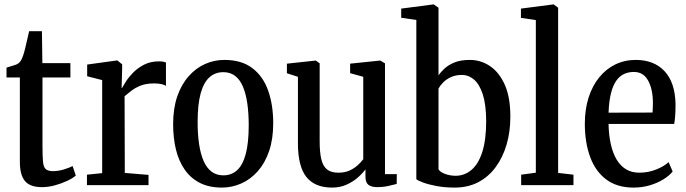

<svg xmlns="http://www.w3.org/2000/svg" viewBox="-20 -839 3110 870"><path d="M170 9Q116 9 93 -18.8Q70 -46.5 70 -105.5V-488H9.5V-532.5Q19 -536 29.5 -538.8Q40 -541.5 49 -544.8Q58 -548 62.5 -551.5Q68 -555.5 71.8 -560.5Q75.5 -565.5 78.8 -572.5Q82 -579.5 85 -588Q89.5 -600.5 94.5 -622Q99.5 -643.5 104.5 -664.8Q109.5 -686 112 -697.5H170L172 -553H299V-488H172.5V-178.5Q172.5 -131.5 174.8 -106.8Q177 -82 187.2 -72.8Q197.5 -63.5 221 -63.5Q244 -63.5 269.5 -71.2Q295 -79 309 -86.5L323.5 -43.5Q310 -31.5 284.5 -19.5Q259 -7.5 228.8 0.8Q198.5 9 170 9Z M374 0V-47.5L443 -54.5V-476L375 -493.5V-546.5L509 -565H512L533.5 -547.5V-528.5L531 -440.5H533Q537.5 -449 549.8 -468.5Q562 -488 582.5 -509.2Q603 -530.5 632.5 -545.8Q662 -561 700.5 -561Q711.5 -561 719.2 -559.5Q727 -558 732 -556V-449.5Q727 -454 713 -457.5Q699 -461 679.5 -461Q642 -461 617 -451Q592 -441 575 -427.5Q558 -414 544.5 -403L545.5 -55.5L653 -46.5V0Z M764.5 -277Q764.5 -348 783.2 -402.2Q802 -456.5 834.8 -493.5Q867.5 -530.5 909.2 -549Q951 -567.5 996.5 -567.5Q1074.5 -567.5 1123.2 -530.5Q1172 -493.5 1195 -428.8Q1218 -364 1218 -280.5Q1218 -208.5 1199.2 -154Q1180.5 -99.5 1147.8 -62.8Q1115 -26 1073 -7.5Q1031 11 985.5 11Q927.5 11 885.8 -10.2Q844 -31.5 817 -70.2Q790 -109 777.2 -161.5Q764.5 -214 764.5 -277ZM992 -44.5Q1029 -44.5 1054.5 -67.8Q1080 -91 1093.5 -141.2Q1107 -191.5 1107 -271Q1107 -325 1100.8 -369.2Q1094.5 -413.5 1081.2 -445.5Q1068 -477.5 1045.8 -494.8Q1023.5 -512 992 -512Q955 -512 929 -488.8Q903 -465.5 889.2 -415.8Q875.5 -366 875.5 -285.5Q875.5 -231 882 -186.8Q888.5 -142.5 902.2 -110.5Q916 -78.5 938.2 -61.5Q960.5 -44.5 992 -44.5Z M1690 9Q1663.5 9 1649.8 -1.2Q1636 -11.5 1636 -38V-71.5Q1621.5 -52 1599.8 -33.2Q1578 -14.5 1549.2 -1.8Q1520.5 11 1485 11Q1406.5 11 1368.2 -37.2Q1330 -85.5 1330 -190V-491L1280 -507V-550.5L1409.5 -564.5H1411L1428.5 -552V-197.5Q1428.5 -148.5 1436 -117.2Q1443.5 -86 1462 -71.2Q1480.5 -56.5 1513.5 -56.5Q1542.5 -56.5 1563.8 -66.2Q1585 -76 1600.5 -90Q1616 -104 1626 -117.5V-491L1566.5 -507.5V-550.5L1701 -564.5H1703.5L1724.5 -552V-50H1778L1777.5 -5.5Q1762 -1.5 1738.8 3.8Q1715.5 9 1690 9Z M1798 -758.5V-800L1943.5 -819H1945.5L1967 -804V-498Q1976.5 -511.5 1993.5 -527.8Q2010.5 -544 2038.8 -555.8Q2067 -567.5 2109 -567.5Q2159 -567.5 2200.8 -539.2Q2242.5 -511 2267.8 -453.8Q2293 -396.5 2292.5 -308.5Q2292.5 -242 2275.5 -184Q2258.5 -126 2226.2 -82Q2194 -38 2147.2 -13.5Q2100.5 11 2040 11Q1995.5 11 1958.2 4Q1921 -3 1896.5 -12.2Q1872 -21.5 1866.5 -27V-748.5ZM2074 -499.5Q2045 -499.5 2023.8 -489.8Q2002.5 -480 1988.5 -465.8Q1974.5 -451.5 1967 -438V-72Q1973.5 -59.5 1996.5 -51Q2019.5 -42.5 2045.5 -42.5Q2085.5 -43 2116.8 -69.5Q2148 -96 2165.5 -150.8Q2183 -205.5 2183 -291.5Q2182.5 -366 2167.5 -411.8Q2152.5 -457.5 2127.8 -478.5Q2103 -499.5 2074 -499.5Z M2408 -56.5V-748L2340.5 -758V-800L2486.5 -819H2489L2509 -804V-55.5L2578.5 -47.5V0H2341.5V-47.5Z M2850.5 11Q2776 11 2727 -25.8Q2678 -62.5 2654 -128Q2630 -193.5 2630 -278Q2630 -343.5 2647 -396.8Q2664 -450 2695 -488.2Q2726 -526.5 2768.2 -547Q2810.5 -567.5 2860.5 -567.5Q2943 -567.5 2990.8 -517Q3038.5 -466.5 3041 -369Q3041 -336.5 3039.5 -315.5Q3038 -294.5 3035 -277.5H2737.5Q2738.5 -226.5 2747.8 -185.5Q2757 -144.5 2774.2 -115.8Q2791.5 -87 2817 -71.8Q2842.5 -56.5 2877 -56.5Q2917.5 -56.5 2954 -71.2Q2990.5 -86 3009.5 -104.5L3028 -62Q3013.5 -43.5 2986.8 -26.8Q2960 -10 2925 0.5Q2890 11 2850.5 11ZM2737.5 -328.5 2937 -329Q2937.5 -341 2938 -351.5Q2938.5 -362 2938.5 -372.5Q2938.5 -434 2917 -473.5Q2895.5 -513 2852.5 -513Q2828 -513 2807.8 -503.8Q2787.5 -494.5 2772.5 -473.2Q2757.5 -452 2748.5 -416.5Q2739.5 -381 2737.5 -328.5Z"/></svg>

Font: Merriweather 24pt SemiCondensed
Style: Regular
Weight: 400
Width: 4
Designer: Eben Sorkin
Foundry: Eben Sorkin
Version: Version 2.100